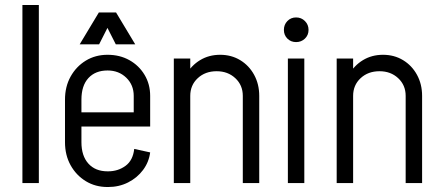

<svg xmlns="http://www.w3.org/2000/svg" viewBox="-20 -735 1760 771"><path d="M70 0V-715H136V0Z M247 -227V-284H583V-227ZM411 16V-47H415V16ZM241 -164V-335H307V-164ZM517 -284V-350H583V-284ZM583 -350H517Q517 -394 487 -423Q457 -452 412 -452V-515Q461 -515 499.5 -493.5Q538 -472 560.5 -434.5Q583 -397 583 -350ZM519 -137 583 -123Q578 -84 554.5 -52.5Q531 -21 494.5 -2.5Q458 16 414 16V-47Q454 -47 484 -69Q514 -91 519 -137ZM241 -335Q241 -387 263.5 -427.5Q286 -468 324.5 -491.5Q363 -515 412 -515V-452Q363 -452 335 -421.5Q307 -391 307 -335ZM241 -164H307Q307 -109 335 -78Q363 -47 412 -47V16Q363 16 324.5 -7.5Q286 -31 263.5 -71.5Q241 -112 241 -164ZM377 -685H443L378 -557H300ZM446 -685 523 -557H445L380 -685Z M678 0V-500H744V0ZM955 0V-350H1021V0ZM955 -350Q955 -393 925 -421Q895 -449 850 -449L864 -515Q909 -515 944.5 -493.5Q980 -472 1000.5 -434.5Q1021 -397 1021 -350ZM706 -350Q706 -397 727 -434.5Q748 -472 783.5 -493.5Q819 -515 864 -515L850 -449Q804 -449 774 -421Q744 -393 744 -350Z M1136 0V-500H1202V0ZM1169 -566Q1148 -566 1134 -580Q1120 -594 1120 -615Q1120 -636 1134 -650.5Q1148 -665 1169 -665Q1190 -665 1204.5 -650.5Q1219 -636 1219 -615Q1219 -594 1204.5 -580Q1190 -566 1169 -566Z M1332 0V-500H1398V0ZM1609 0V-350H1675V0ZM1609 -350Q1609 -393 1579 -421Q1549 -449 1504 -449L1518 -515Q1563 -515 1598.5 -493.5Q1634 -472 1654.5 -434.5Q1675 -397 1675 -350ZM1360 -350Q1360 -397 1381 -434.5Q1402 -472 1437.5 -493.5Q1473 -515 1518 -515L1504 -449Q1458 -449 1428 -421Q1398 -393 1398 -350Z"/></svg>

Font: Akshar Light Light
Style: Regular
Weight: 300
Version: Version 1.100